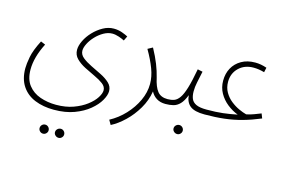

<svg xmlns="http://www.w3.org/2000/svg" viewBox="-101 -631 1844 1253"><g transform="rotate(15 821.0 -4.5)"><path d="M370 399Q357 399 347.5 390Q338 381 338 369Q338 356 347.5 347Q357 338 370 338Q382 338 391 347Q400 356 400 369Q400 381 391 390Q382 399 370 399ZM265 399Q252 399 243 390Q234 381 234 369Q234 356 243 347Q252 338 265 338Q277 338 286 347Q295 356 295 369Q295 381 286 390Q277 399 265 399Z M43 16Q43 -13 52 -61Q61 -109 97 -179L128 -166Q78 -68 78 15Q78 81 109 120.5Q140 160 190 177.5Q240 195 298 195Q363 195 414 176.5Q465 158 501 130.5Q537 103 555.5 74Q574 45 574 24Q574 -1 550 -19Q526 -37 491 -53Q456 -69 421 -87Q386 -105 362 -129Q338 -153 338 -188Q338 -216 354.5 -250Q371 -284 399.5 -314Q428 -344 463 -363.5Q498 -383 535 -383Q565 -383 591.5 -373.5Q618 -364 632 -356L617 -325Q602 -333 578.5 -341Q555 -349 534 -349Q505 -349 476 -332.5Q447 -316 423.5 -291Q400 -266 386.5 -239Q373 -212 373 -192Q373 -165 397 -145.5Q421 -126 456 -109Q491 -92 526.5 -74.5Q562 -57 586 -34.5Q610 -12 610 20Q610 47 589.5 83Q569 119 528.5 152.5Q488 186 429 208Q370 230 292 230Q220 230 163.5 207Q107 184 75 136Q43 88 43 16Z M677 230 659 199Q715 169 759.5 121.5Q804 74 830 18Q856 -38 856 -95Q856 -144 836 -197Q816 -250 780 -312L813 -330Q842 -277 859.5 -232.5Q877 -188 887 -147Q900 -86 923 -57.5Q946 -29 991 -29Q1003 -29 1007 -24Q1011 -19 1011 -12Q1011 5 986 5Q951 5 926 -10.5Q901 -26 887 -53Q877 10 844 66Q811 122 766.5 164.5Q722 207 677 230Z M1111 175Q1098 175 1088.5 166Q1079 157 1079 145Q1079 132 1088.5 123Q1098 114 1111 114Q1123 114 1132 123Q1141 132 1141 145Q1141 157 1132 166Q1123 175 1111 175Z M986 5 991 -29Q1016 -29 1035.5 -36Q1055 -43 1071.5 -66.5Q1088 -90 1102.5 -138Q1117 -186 1132 -268L1166 -261Q1156 -212 1149.5 -182.5Q1143 -153 1143 -122Q1143 -94 1151.5 -73Q1160 -52 1184 -40.5Q1208 -29 1255 -29Q1267 -29 1271 -24Q1275 -19 1275 -12Q1275 5 1250 5Q1183 5 1153 -18.5Q1123 -42 1119 -90Q1103 -48 1083 -27.5Q1063 -7 1039 -1Q1015 5 986 5Z M1250 5 1255 -29Q1319 -29 1365.5 -34.5Q1412 -40 1460 -50Q1421 -65 1387 -92Q1353 -119 1332 -156.5Q1311 -194 1311 -240Q1311 -288 1331.5 -325.5Q1352 -363 1391 -385.5Q1430 -408 1484 -408Q1522 -408 1562 -394L1555 -362Q1517 -373 1482 -373Q1421 -373 1382.5 -335.5Q1344 -298 1344 -241Q1344 -202 1361.5 -171.5Q1379 -141 1406 -119.5Q1433 -98 1461.5 -85Q1490 -72 1513 -66Q1530 -70 1539.5 -72.5Q1549 -75 1563.5 -80.5Q1578 -86 1609 -98L1621 -67Q1559 -41 1501.5 -25Q1444 -9 1383 -2Q1322 5 1250 5Z"/></g></svg>

Font: Noto Sans Arabic Cond ExtLt
Style: Regular
Weight: 200
Width: 3
Designer: Monotype Design Team, Nadine Chahine, Nizar Qandah and Khaled Hosny
Foundry: Monotype Imaging Inc.
Version: Version 2.012; ttfautohint (v1.8.4.7-5d5b)